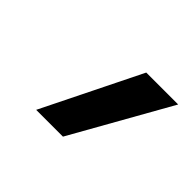

<svg xmlns="http://www.w3.org/2000/svg" viewBox="-79 -911 608 608"><g transform="rotate(45 225.0 -607.0)"><path d="M122 -442 285 -772H428L242 -442Z"/></g></svg>

Font: Zed Sans Extended
Style: Bold Italic
Weight: 700
Width: 7
Italic angle: -9°
Designer: Belleve Invis
Foundry: Belleve Invis
Version: Version 1.0.0; ttfautohint (v1.8.4)